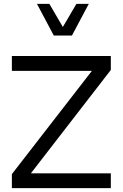

<svg xmlns="http://www.w3.org/2000/svg" viewBox="-20 -971 633 991"><path d="M41.3 -605.2H454.3L41.3 -72.3V0H552V-76.4H139.4L552 -609.9V-681.9H41.3ZM170.9 -950.9 257.6 -787.6H351.3L438.2 -950.9H374.3L304.4 -831.8L234.9 -950.9Z"/></svg>

Font: Estedad-FD-VF Thin
Style: Regular
Weight: 100
Designer: Amin Abedi
Version: Version 5.0